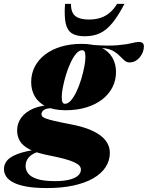

<svg xmlns="http://www.w3.org/2000/svg" viewBox="-106 -738 768 998"><path d="M567.5 -413.5Q553 -413.5 542 -422.8Q531 -432 518.5 -445.2Q506 -458.5 487.5 -470.2Q469 -482 440.5 -486.5Q412 -491 368 -482.5L374.5 -504.5Q457 -498.5 504.2 -502.8Q551.5 -507 576.8 -513.5Q602 -520 617 -520Q628 -520 635 -514.5Q642 -509 642 -496.5Q642 -482 636.5 -467.5Q631 -453 621.2 -440.8Q611.5 -428.5 597.8 -421Q584 -413.5 567.5 -413.5ZM231.5 -198.5Q248 -198.5 263.5 -216.8Q279 -235 292.5 -264Q306 -293 316 -326Q326 -359 332 -389.8Q338 -420.5 338 -441Q338 -462 333.8 -469.5Q329.5 -477 321.5 -477Q305 -477 289.5 -458.8Q274 -440.5 260.5 -411.2Q247 -382 237 -349Q227 -316 221 -285.5Q215 -255 215 -234Q215 -213.5 219.2 -206Q223.5 -198.5 231.5 -198.5ZM318.5 -510Q379 -510 418.2 -491.5Q457.5 -473 477.2 -440Q497 -407 497 -364Q497 -321 478.5 -284.5Q460 -248 425.5 -221.2Q391 -194.5 342.8 -179.8Q294.5 -165 234.5 -165Q174.5 -165 135 -183.8Q95.5 -202.5 75.8 -235.5Q56 -268.5 56 -311Q56 -354.5 74.5 -390.8Q93 -427 127.5 -453.8Q162 -480.5 210.2 -495.2Q258.5 -510 318.5 -510ZM138 239.5Q75 239.5 32 231.8Q-11 224 -37 210.2Q-63 196.5 -74.2 178.8Q-85.5 161 -85.5 141Q-85.5 117 -69.8 97.2Q-54 77.5 -14 62.2Q26 47 97.5 37.5H114.5L113.5 45Q88 51 71.5 59.2Q55 67.5 45.2 78Q35.5 88.5 31.2 100.5Q27 112.5 27 126Q27 145 40 163Q53 181 86.5 192.2Q120 203.5 180.5 203.5Q224.5 203.5 254.2 196Q284 188.5 299.2 175.2Q314.5 162 314.5 143.5Q314.5 132.5 306.8 123.5Q299 114.5 280 105.5Q261 96.5 228.8 87.8Q196.5 79 147.5 69.5Q83.5 57 47.5 38.2Q11.5 19.5 -2.8 -5.2Q-17 -30 -17 -59.5Q-17 -97.5 5 -127Q27 -156.5 68 -174Q109 -191.5 166.5 -191.5L167.5 -176Q133.5 -175.5 121.5 -166Q109.5 -156.5 109.5 -144.5Q109.5 -138 113.8 -132.8Q118 -127.5 132.5 -122Q147 -116.5 176.8 -109.5Q206.5 -102.5 258.5 -92.5Q331 -79 376.5 -57.2Q422 -35.5 443.5 -7Q465 21.5 465 55.5Q465 97 442.8 131Q420.5 165 378 189.2Q335.5 213.5 275 226.5Q214.5 239.5 138 239.5ZM357 -636.5Q389 -636.5 415.8 -645Q442.5 -653.5 464.2 -671.8Q486 -690 502.5 -718H541Q508 -654.5 477.5 -617.8Q447 -581 413.2 -565.2Q379.5 -549.5 334.5 -549.5Q291 -549.5 267 -565.2Q243 -581 235.2 -618Q227.5 -655 232 -718H263Q262.5 -689.5 272 -671.2Q281.5 -653 302.8 -644.8Q324 -636.5 357 -636.5Z"/></svg>

Font: Newsreader 60pt ExtraBold
Style: Italic
Weight: 800
Italic angle: -17°
Designer: Hugues Gentile
Foundry: Production Type
Version: Version 1.003